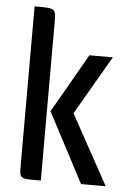

<svg xmlns="http://www.w3.org/2000/svg" viewBox="-52 -759 544 799"><g transform="rotate(5 220.0 -360.0)"><path d="M149 0V-659C149 -720 149 -720 60 -720V-60C60 0 60 0 135 0ZM260 -291 403 -537H305L164 -291L317 0H420Z"/></g></svg>

Font: Economica
Style: Bold
Weight: 700
Designer: Vicente Lamonaca
Foundry: Vicente Lamonaca
Version: Version 1.100